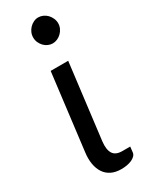

<svg xmlns="http://www.w3.org/2000/svg" viewBox="-195 -770 637 816"><g transform="rotate(-30 123.5 -362.0)"><path d="M37.5 0ZM87.5 -506H173.5L128 -137Q123.5 -98.5 135.8 -78.5Q148 -58.5 181 -58.5H219.5L216.5 -31.5Q215.5 -22.5 208.8 -15.5Q202 -8.5 191.8 -3.8Q181.5 1 168 3.5Q154.5 6 140 6Q111.5 6 91.2 -4Q71 -14 58.8 -32.2Q46.5 -50.5 42 -76Q37.5 -101.5 41.5 -132.5ZM216.5 -665.5Q216.5 -652.5 211.2 -641.2Q206 -630 197.2 -621.2Q188.5 -612.5 177.2 -607.5Q166 -602.5 154 -602.5Q142.5 -602.5 131.5 -607.5Q120.5 -612.5 112.2 -621.2Q104 -630 99 -641.2Q94 -652.5 94 -665.5Q94 -678.5 99 -690Q104 -701.5 112.5 -710.2Q121 -719 132 -724.2Q143 -729.5 154.5 -729.5Q166.5 -729.5 177.8 -724.5Q189 -719.5 197.5 -710.8Q206 -702 211.2 -690.2Q216.5 -678.5 216.5 -665.5Z"/></g></svg>

Font: Lato
Style: Italic
Weight: 400
Italic angle: -7°
Designer: Lukasz Dziedzic
Foundry: tyPoland Lukasz Dziedzic
Version: Version 2.007; 2014-02-27